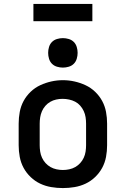

<svg xmlns="http://www.w3.org/2000/svg" viewBox="-20 -949 640 977"><path d="M300 8Q270 8 240.5 3Q211 -2 184.5 -14.5Q158 -27 136 -48Q114 -69 100 -95Q86 -121 80.5 -150.5Q75 -180 75 -210V-320Q75 -350 80.5 -379.5Q86 -409 100 -435Q114 -461 136 -482Q158 -503 185 -515.5Q212 -528 241 -534.5Q270 -541 300 -541Q330 -541 359 -534.5Q388 -528 415 -515.5Q442 -503 464 -482Q486 -461 500 -435Q514 -409 519.5 -379.5Q525 -350 525 -320V-210Q525 -180 519.5 -150.5Q514 -121 500 -95Q486 -69 464 -48Q442 -27 415.5 -14.5Q389 -2 359.5 3Q330 8 300 8ZM300 -84Q316 -84 332.5 -87.5Q349 -91 363 -99Q377 -107 388 -119Q399 -131 406 -146Q413 -161 415.5 -177.5Q418 -194 418 -210V-320Q418 -336 415.5 -352.5Q413 -369 406 -384Q399 -399 388 -411.5Q377 -424 362.5 -431.5Q348 -439 331.5 -442.5Q315 -446 298 -446Q282 -446 266 -442.5Q250 -439 236 -431Q222 -423 211 -410.5Q200 -398 193.5 -383Q187 -368 184.5 -352Q182 -336 182 -320V-210Q182 -194 184.5 -177.5Q187 -161 194 -146Q201 -131 212 -119Q223 -107 237 -99Q251 -91 267.5 -87.5Q284 -84 300 -84ZM300 -605Q285 -605 270 -609.5Q255 -614 244.5 -624.5Q234 -635 229.5 -650Q225 -665 225 -680Q225 -695 229.5 -710Q234 -725 244.5 -735.5Q255 -746 270 -750.5Q285 -755 300 -755Q315 -755 330 -750.5Q345 -746 355.5 -735.5Q366 -725 370.5 -710Q375 -695 375 -680Q375 -665 370.5 -650Q366 -635 355.5 -624.5Q345 -614 330 -609.5Q315 -605 300 -605ZM150 -841V-929H450V-841Z"/></svg>

Font: Iosevka Curly SmBdEx
Style: Regular
Weight: 600
Width: 7
Monospace: yes
Designer: Belleve Invis
Foundry: Belleve Invis
Version: Version 11.1.0; ttfautohint (v1.8.3)